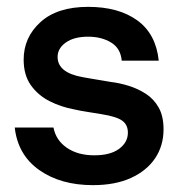

<svg xmlns="http://www.w3.org/2000/svg" viewBox="-20 -528 535 560"><path d="M251 12Q157 12 94.5 -32Q32 -76 23 -156H136Q143 -119 175 -97Q207 -75 255 -75Q302 -75 327.5 -94Q353 -113 353 -141Q353 -164 336.5 -176Q320 -188 276 -195Q259 -198 236 -201.5Q213 -205 196 -209Q158 -216 124.5 -233Q91 -250 70 -279.5Q49 -309 49 -354Q49 -419 98 -463.5Q147 -508 237 -508Q326 -508 380.5 -468.5Q435 -429 443 -351H335Q332 -387 304 -404Q276 -421 237 -421Q196 -421 172 -404Q148 -387 148 -362Q148 -316 221 -303Q232 -301 246.5 -298.5Q261 -296 276.5 -293.5Q292 -291 303 -289Q329 -286 356 -277.5Q383 -269 406 -254Q429 -239 443 -214Q457 -189 457 -151Q457 -103 432.5 -66.5Q408 -30 362 -9Q316 12 251 12Z"/></svg>

Font: Host Grotesk Light Medium
Style: Regular
Weight: 500
Version: Version 1.003